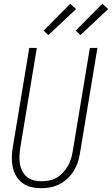

<svg xmlns="http://www.w3.org/2000/svg" viewBox="-20 -989 593 1017"><path d="M199 8Q172 8 146 2Q120 -4 99.5 -19Q79 -34 66 -56Q53 -78 47.5 -103.5Q42 -129 42.5 -156Q43 -183 48 -210L135 -735H175L87 -204Q84 -183 83 -161.5Q82 -140 85.5 -120Q89 -100 98.5 -82Q108 -64 123 -51.5Q138 -39 158.5 -34Q179 -29 200 -29Q220 -29 240.5 -33Q261 -37 279.5 -47.5Q298 -58 313 -74Q328 -90 338.5 -108Q349 -126 355.5 -146Q362 -166 365 -186L456 -735H496L404 -180Q400 -155 392.5 -131Q385 -107 371.5 -85Q358 -63 338.5 -44.5Q319 -26 296 -14Q273 -2 248.5 3Q224 8 199 8ZM406 -803 381 -827 522 -969 553 -941ZM236 -803 211 -827 352 -969 383 -941Z"/></svg>

Font: Iosevka SS04 Extralight
Style: Italic
Weight: 200
Italic angle: -9°
Monospace: yes
Designer: Belleve Invis
Foundry: Belleve Invis
Version: Version 19.0.0; ttfautohint (v1.8.4)